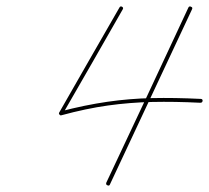

<svg xmlns="http://www.w3.org/2000/svg" viewBox="-20 -570 649 596"><path d="M573 -549Q579 -547 576 -541Q512 -405 448.5 -269Q385 -133 321 3Q319 8 313 5Q308 3 310 -3Q374 -139 438 -275Q502 -411 565 -547Q568 -552 573 -549ZM359 -549Q364 -546 361 -541Q314 -459 267.5 -377.5Q221 -296 174 -215Q172 -212 168 -217Q164 -223 167 -224Q244 -244 313 -254Q382 -264 452 -265.5Q522 -267 603 -263Q609 -263 609 -257Q608 -251 602 -251Q522 -255 452.5 -253.5Q383 -252 315 -242.5Q247 -233 170 -212Q167 -211 164 -215Q162 -218 164 -221Q210 -302 257 -383.5Q304 -465 351 -547Q354 -552 359 -549Z"/></svg>

Font: FRB American Cursive Guidelines Arrows Thin
Style: Italic
Weight: 100
Italic angle: -25°
Version: Version 2.0;Modular Font Editor K font №1